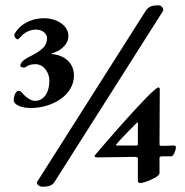

<svg xmlns="http://www.w3.org/2000/svg" viewBox="-20 -684 700 727"><path d="M349 -88C403 -88 441 -90 491 -90C492 -90 502 -89 502 -85V1C502 7 507 9 513 9C523 9 584 -12 584 -29V-86C584 -90 587 -92 594 -92H629C636 -92 646 -114 646 -126C646 -131 644 -133 639 -133L608 -132H590C585 -132 584 -134 584 -138L585 -344C585 -348 584 -353 580 -353C559 -353 360 -121 341 -98C340 -97 338 -94 338 -93C338 -89 346 -88 349 -88ZM120 8C120 16 131 23 141 23C161 23 178 20 187 4L597 -642C598 -643 598 -646 598 -647C598 -655 590 -664 580 -664C558 -664 542 -660 531 -642L121 4C120 5 120 7 120 8ZM32 -305C32 -286 64 -275 96 -275C179 -275 260 -324 260 -398C260 -448 221 -476 177 -479C174 -479 174 -481 177 -482C222 -496 239 -524 239 -548C239 -589 193 -615 147 -615C70 -615 34 -561 34 -550C34 -544 41 -535 47 -535C50 -535 53 -540 59 -545C70 -559 92 -572 116 -572C141 -572 158 -556 158 -541C158 -515 148 -498 97 -472C85 -466 60 -454 57 -437C55 -430 65 -428 73 -428C76 -428 86 -441 114 -441C148 -441 167 -406 167 -379C167 -331 144 -302 113 -302C95 -302 75 -319 64 -332C60 -337 56 -340 50 -340C40 -340 32 -321 32 -305ZM420 -137C438 -159 476 -197 499 -220C500 -221 502 -221 502 -220V-137C502 -135 500 -133 497 -133H422C420 -133 419 -135 420 -137Z"/></svg>

Font: EB Garamond
Style: Bold
Weight: 700
Designer: Georg Duffner and Octavio Pardo
Foundry: Georg Duffner
Version: Version 1.000;PS 001.000;hotconv 1.0.88;makeotf.lib2.5.64775